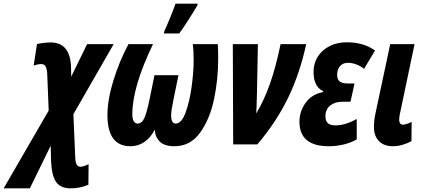

<svg xmlns="http://www.w3.org/2000/svg" viewBox="-143 -789 2326 1049"><path d="M123 -185 115 -386Q113 -413 106 -426Q99 -439 82 -439Q65 -439 41 -431L59 -548Q73 -552 95 -554.5Q117 -557 134 -557Q239 -557 245 -426L246 -370L333 -548H478L258 -165L268 70Q269 122 296 122Q313 122 341 108L340 220Q296 240 242 240Q189 240 164.5 206.5Q140 173 136 92L134 7L20 240H-123Z M444 -160Q444 -243 476.5 -349Q509 -455 559 -548H693Q580 -314 580 -165Q580 -140 587.5 -127Q595 -114 608 -114Q632 -114 645.5 -143.5Q659 -173 674 -246L701 -378H832L805 -246Q792 -184 792 -159Q792 -114 817 -114Q849 -114 871 -174Q893 -234 904 -315.5Q915 -397 915 -457Q915 -518 910 -548H1047Q1049 -527 1049 -465Q1049 -356 1026.5 -247.5Q1004 -139 950.5 -64.5Q897 10 810 10Q754 10 728.5 -17Q703 -44 703 -81Q680 -37 646 -13.5Q612 10 570 10Q444 10 444 -160ZM755 -619Q765 -640 785 -688.5Q805 -737 816 -769H937L935 -759Q915 -725 885 -678Q855 -631 836 -606H752Z M1129 -548H1266L1261 -283Q1259 -203 1257 -169Q1300 -241 1332 -331.5Q1364 -422 1390 -548H1530Q1495 -387 1431.5 -255.5Q1368 -124 1263 0H1131Z M1493 -124Q1493 -180 1526.5 -227Q1560 -274 1622 -286L1623 -291Q1570 -315 1570 -397Q1570 -442 1593 -479Q1616 -516 1657.5 -537Q1699 -558 1752 -558Q1843 -558 1906 -513L1846 -413Q1826 -429 1802.5 -437.5Q1779 -446 1759 -446Q1731 -446 1715 -428Q1699 -410 1699 -379Q1699 -355 1713 -344Q1727 -333 1756 -333H1794L1772 -233H1726Q1686 -233 1660.5 -212Q1635 -191 1635 -154Q1635 -129 1648 -116.5Q1661 -104 1691 -104Q1743 -104 1806 -139V-27Q1772 -8 1732 1Q1692 10 1654 10Q1493 10 1493 -124Z M1900 -95Q1900 -134 1910 -177L1989 -548H2122L2041 -163Q2038 -148 2038 -133Q2038 -122 2043 -115Q2048 -108 2058 -108Q2076 -108 2106 -123L2105 -18Q2082 -5 2055 2.5Q2028 10 2005 10Q1955 10 1927.5 -18Q1900 -46 1900 -95Z"/></svg>

Font: Noto Sans Display Ex Bold Cond
Style: Italic
Weight: 800
Width: 3
Italic angle: -12°
Designer: Monotype Design team
Foundry: Monotype Imaging Inc.
Version: Version 1.000